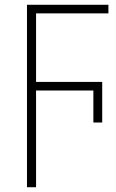

<svg xmlns="http://www.w3.org/2000/svg" viewBox="-20 -550 486 804"><path d="M131 234V-171H371V-37H408V-207H131V-494H434V-530H93V234Z"/></svg>

Font: Noto Sans SemiCondensed ExtraLight
Style: Regular
Weight: 200
Width: 4
Designer: Monotype Design Team
Foundry: Monotype Imaging Inc.
Version: Version 2.013